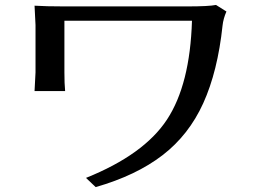

<svg xmlns="http://www.w3.org/2000/svg" viewBox="-20 -726 1040 773"><path d="M119.1 -359.4 123 -434.6V-625Q123 -627 119.1 -703.1Q166 -700.2 236.3 -700.2H734.4Q820.3 -700.2 849.6 -706.1L891.6 -679.7Q878.9 -650.4 876 -623Q856.4 -438.5 798.3 -310.5Q740.2 -182.6 634.3 -101.1Q528.3 -19.5 365.2 27.3L326.2 -9.8Q559.6 -103.5 652.3 -244.6Q745.1 -385.7 752.9 -642.6H239.3V-434.6Q239.3 -388.7 242.2 -359.4Z"/></svg>

Font: GenEi LateMin v2
Style: Medium
Weight: 500
Designer: o_tamon (Modified)
Foundry: o_tamon / Adobe Systems Incorporated / FONT 910 / Philipp H. Poll
Version: Version 2.1;Original Version 1.004